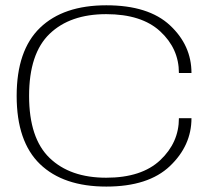

<svg xmlns="http://www.w3.org/2000/svg" viewBox="-20 -701 837 726"><path d="M382 4.5Q541 4.5 622.5 -73Q704 -150.5 704 -254H656.5Q656.5 -162 586 -95.5Q515.5 -29 381.5 -29Q245 -29 167.5 -103.8Q90 -178.5 90 -338.5Q90 -498.5 167.5 -573Q245 -647.5 381.5 -647.5Q515.5 -647.5 586 -582.2Q656.5 -517 656.5 -425H704Q704 -529.5 622.8 -605.2Q541.5 -681 382 -681Q219.5 -681 131.2 -595.8Q43 -510.5 43 -338.5Q43 -165.5 131.2 -80.5Q219.5 4.5 382 4.5Z"/></svg>

Font: Anybody Expanded ExtraLight
Style: Regular
Weight: 250
Width: 7
Version: Version 1.113;gftools[0.9.25]